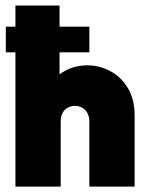

<svg xmlns="http://www.w3.org/2000/svg" viewBox="-20 -687 547 707"><path d="M36.8 0V-494.4H1.4V-588.9H36.8V-666.7H199.3V-588.9H309V-494.4H199.3V-413.2Q221.5 -429.9 247.2 -438.2Q272.9 -446.5 301.4 -446.5Q345.8 -446.5 385.8 -425.3Q425.7 -404.2 450.7 -362.8Q475.7 -321.5 475.7 -261.8V0H309V-240.3Q309 -256.2 302.4 -269.4Q295.8 -282.6 283.7 -289.9Q271.5 -297.2 256.2 -297.2Q241.7 -297.2 229.5 -290.6Q217.4 -284 210.4 -271.2Q203.5 -258.3 203.5 -241V0Z"/></svg>

Font: Afacad Flux Black
Style: Regular
Weight: 900
Designer: Kristian Moeller
Foundry: Dicotype
Version: Version 1.100